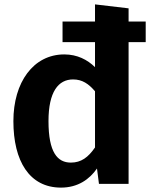

<svg xmlns="http://www.w3.org/2000/svg" viewBox="-20 -838 696 875"><path d="M566 -740V-800L413 -818V-740H265V-646H413V-532C378 -566 332 -590 273 -590C132 -590 41 -463 41 -286C41 -104 114 17 258 17C335 17 388 -21 422 -70L431 0H566V-646H644V-740ZM303 -97C242 -97 201 -143 201 -286C201 -420 246 -476 313 -476C355 -476 384 -456 413 -422V-166C382 -121 350 -97 303 -97Z"/></svg>

Font: Glow Sans SC Normal
Style: Bold
Weight: 700
Designer: Ryoko NISHIZUKA (kana, bopomofo & ideographs); Paul D. Hunt (Latin, Greek & Cyrillic); Sandoll Communications, Soo-young
Version: Version 0.93